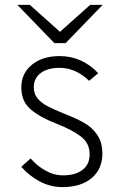

<svg xmlns="http://www.w3.org/2000/svg" viewBox="-20 -752 500 784"><path d="M67 -71 105 -105Q131 -75 165.5 -55.5Q200 -36 238 -36Q287 -36 316.5 -58Q346 -80 346 -122Q346 -167 311 -194Q276 -221 213 -246Q141 -274 104 -306.5Q67 -339 67 -395Q67 -452 110 -487.5Q153 -523 224 -523Q270 -523 310.5 -504.5Q351 -486 381 -453L344 -422Q289 -475 223 -475Q174 -475 146 -453.5Q118 -432 118 -396Q118 -368 134 -349.5Q150 -331 173 -319Q196 -307 239 -289Q291 -269 323.5 -250.5Q356 -232 377 -201.5Q398 -171 398 -124Q398 -62 354.5 -25Q311 12 235 12Q186 12 142.5 -11Q99 -34 67 -71ZM202 -576 51 -732H102L225 -622L348 -732H399L248 -576Z"/></svg>

Font: Overpass ExtraLight
Style: Regular
Weight: 200
Designer: Delve Withrington, Thomas Jockin
Foundry: Delve Fonts
Version: Version 3.000;DELV;Overpass